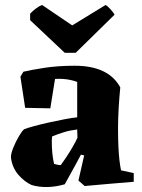

<svg xmlns="http://www.w3.org/2000/svg" viewBox="-20 -740 571 771"><path d="M240 0Q206 10 172 11Q138 12 107 3Q78 -10 53.5 -38.5Q29 -67 24 -107Q23 -121 33 -146Q43 -171 56 -193Q69 -215 77 -221Q86 -225 113 -232.5Q140 -240 173.5 -247.5Q207 -255 238.5 -261Q270 -267 290 -269V-411Q280 -415 264.5 -418.5Q249 -422 233 -423Q214 -424 201 -423L182 -305L81 -307L62 -432L74 -452Q103 -459 157.5 -467.5Q212 -476 280 -476Q416 -476 463 -389Q459 -349 456.5 -305.5Q454 -262 454 -227Q454 -181 455.5 -150.5Q457 -120 459.5 -98Q462 -76 466 -56L517 -45V-10Q471 -6 421 -2Q371 2 320 7L295 -15L318 -116L305 -119Q297 -104 285 -81.5Q273 -59 260.5 -37Q248 -15 240 0ZM197 -82Q201 -81 208.5 -79Q216 -77 224 -77Q231 -86 245 -107Q259 -128 272 -150.5Q285 -173 291 -187L290 -220Q263 -217 238 -209.5Q213 -202 189 -192Q189 -187 188.5 -183Q188 -179 188 -175Q188 -147 190 -126Q192 -105 197 -82ZM240 -528 101 -659V-685Q111 -696 124.5 -706Q138 -716 149 -720L270 -638L404 -720Q412 -716 424.5 -702Q437 -688 440 -681L284 -528Z"/></svg>

Font: Labrada ExtraBold
Style: Regular
Weight: 800
Designer: Mercedes Jáuregui
Foundry: Omnibus-Type Team
Version: Version 1.000; ttfautohint (v1.8.4.7-5d5b)